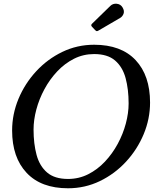

<svg xmlns="http://www.w3.org/2000/svg" viewBox="-20 -1000 870 1030"><path d="M160 -305Q160 -229 176.2 -169Q192.5 -109 232.8 -74.5Q273 -40 345 -40Q403 -40 453 -65.2Q503 -90.5 543 -133Q583 -175.5 611.5 -228.2Q640 -281 655 -337.2Q670 -393.5 670 -445Q670 -521 653.8 -581Q637.5 -641 597.2 -675.5Q557 -710 485 -710Q427 -710 377 -684.8Q327 -659.5 287 -617Q247 -574.5 218.5 -521.8Q190 -469 175 -412.8Q160 -356.5 160 -305ZM345 10Q200.5 10 122.8 -72.8Q45 -155.5 45 -300Q45 -387.5 79.2 -469.8Q113.5 -552 174 -617.5Q234.5 -683 314.2 -721.5Q394 -760 485 -760Q630 -760 707.5 -677.5Q785 -595 785 -450Q785 -362.5 750.8 -280.2Q716.5 -198 656 -132.5Q595.5 -67 515.8 -28.5Q436 10 345 10ZM637.5 -960Q648.5 -941.5 642.8 -926.2Q637 -911 624 -903.5L510 -837Q503.5 -833 499.8 -832.8Q496 -832.5 490.5 -838.5L473.5 -856.5Q465.5 -865 473.5 -872.5L571.5 -968Q585.5 -982 606.5 -979.8Q627.5 -977.5 637.5 -960Z"/></svg>

Font: Besley
Style: Italic
Weight: 400
Italic angle: -13°
Designer: Owen Earl
Foundry: indestructible type*
Version: Version 4.000; ttfautohint (v1.8.4.7-5d5b)